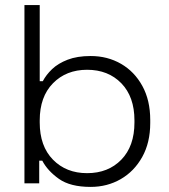

<svg xmlns="http://www.w3.org/2000/svg" viewBox="-20 -720 662 754"><path d="M146 -89H134V0H76V-700H136V-401H148Q161 -426 184.5 -448.5Q208 -471 245.5 -485.5Q283 -500 336 -500Q402 -500 455 -469.5Q508 -439 539 -382.5Q570 -326 570 -249V-237Q570 -160 538.5 -103.5Q507 -47 454 -16.5Q401 14 336 14Q256 14 211.5 -17.5Q167 -49 146 -89ZM508 -239V-247Q508 -340 456.5 -393Q405 -446 322 -446Q240 -446 188 -393Q136 -340 136 -247V-239Q136 -146 188 -93Q240 -40 322 -40Q405 -40 456.5 -93Q508 -146 508 -239Z"/></svg>

Font: Space Grotesk Frontify Light
Style: Regular
Weight: 300
Designer: Florian Karsten
Version: Version 2.000